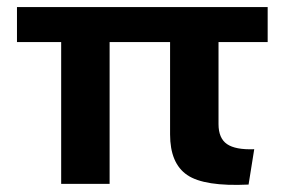

<svg xmlns="http://www.w3.org/2000/svg" viewBox="-20 -520 809 543"><path d="M153 0V-401H28V-500H737V-401H598V-169Q598 -129 622 -112.5Q646 -96 699 -98L683 2Q558 8 509.5 -25Q461 -58 461 -140V-401H290V0Z"/></svg>

Font: Elaine Sans SemiBold
Style: Regular
Weight: 600
Designer: Wei Huang
Foundry: Wei Huang
Version: Version 2.001;December 24, 2019;FontCreator 12.0.0.2547 64-b